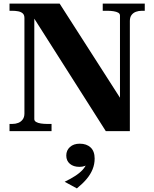

<svg xmlns="http://www.w3.org/2000/svg" viewBox="-20 -730 856 1069"><path d="M33 0V-40H49Q67 -40 82 -46Q97 -52 106.5 -65Q116 -78 116 -98V-630Q116 -647 106.5 -655.5Q97 -664 81.5 -667Q66 -670 48 -670H33V-710H312L671 -150L648 -132V-643Q648 -654 638 -659.5Q628 -665 612 -667.5Q596 -670 577 -670H552V-710H786V-670H770Q752 -670 737 -664.5Q722 -659 712.5 -646.5Q703 -634 703 -613V0H569L145 -667L171 -673V-67Q171 -57 181 -51Q191 -45 207.5 -42.5Q224 -40 242 -40H267V0ZM408 319 340 282Q371 267 397 250.5Q423 234 440 215.5Q457 197 463 177L471 183Q464 189 452 194Q440 199 422 199Q389 199 369 182Q349 165 349 136Q349 107 369.5 88.5Q390 70 424 70Q462 70 484.5 91Q507 112 507 153Q507 184 495.5 212.5Q484 241 462 267Q440 293 408 319Z"/></svg>

Font: Roboto Serif 120pt Expanded SemiBold
Style: Regular
Weight: 600
Width: 7
Designer: Greg Gazdowicz
Foundry: Commercial Type
Version: Version 1.008